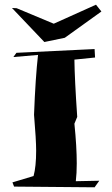

<svg xmlns="http://www.w3.org/2000/svg" viewBox="-20 -864 476 818"><path d="M383 -66 40 -69 33 -87 123 -114Q134 -154 134 -222Q134 -268 125 -375Q131 -534 142 -630L37 -621L50 -639L383 -655L385 -619L297 -610Q298 -526 309 -366L297 -337Q307 -239 307 -168Q307 -125 303 -92L403 -94ZM169 -685 31 -830 51 -829 209 -763 389 -844 412 -815 256 -703Z"/></svg>

Font: Xiangcui Kesong Xiangcui Kesong
Style: Regular
Weight: 400
Version: Version 1.501;March 28, 2024;FontCreator 14.0.0.2814 64-bit